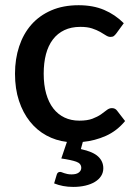

<svg xmlns="http://www.w3.org/2000/svg" viewBox="-20 -538 520 736"><path d="M459.5 -74Q428 -36 386 -17.2Q344 1.5 297.5 6L290 33.5Q336.5 43.5 356.2 62Q376 80.5 376 107Q376 123.5 367.5 136.8Q359 150 343.8 159.2Q328.5 168.5 307.2 173.5Q286 178.5 260.5 178.5Q240 178.5 221.8 175Q203.5 171.5 187.5 165L197.5 131.5Q200.5 121 210.5 121Q213.5 121 217.2 122.5Q221 124 226.2 125.8Q231.5 127.5 238.2 129Q245 130.5 254.5 130.5Q273 130.5 282.2 123.2Q291.5 116 291.5 105.5Q291.5 88.5 272.2 81.8Q253 75 215 69.5L236.5 6Q194 1 157.8 -18.8Q121.5 -38.5 94.8 -72Q68 -105.5 52.8 -151.5Q37.5 -197.5 37.5 -255.5Q37.5 -312 53.5 -360.2Q69.5 -408.5 100.2 -443.5Q131 -478.5 176.5 -498.2Q222 -518 281.5 -518Q337 -518 379.2 -500Q421.5 -482 454.5 -449L426 -410Q421 -403.5 416.5 -400Q412 -396.5 403.5 -396.5Q395 -396.5 385.8 -402.5Q376.5 -408.5 363.8 -415.8Q351 -423 333 -429Q315 -435 288 -435Q253 -435 226.8 -422.5Q200.5 -410 182.8 -386.8Q165 -363.5 156.2 -330.2Q147.5 -297 147.5 -255.5Q147.5 -212.5 157 -179Q166.5 -145.5 184.2 -122.5Q202 -99.5 227.2 -87.5Q252.5 -75.5 284 -75.5Q315 -75.5 334.5 -83Q354 -90.5 367 -99.5Q380 -108.5 389.2 -116Q398.5 -123.5 409 -123.5Q422 -123.5 429 -113.5Z"/></svg>

Font: Lato SemiBold
Style: Regular
Weight: 600
Designer: Lukasz Dziedzic with Adam Twardoch and Botio Nikoltchev
Foundry: tyPoland Lukasz Dziedzic
Version: Version 2.015; 2015-08-06; http://www.latofonts.com/